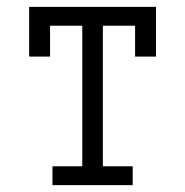

<svg xmlns="http://www.w3.org/2000/svg" viewBox="-20 -540 540 560"><path d="M133 0V-55H220V-465H126V-375H65V-520H435V-375H374V-465H280V-55H367V0Z"/></svg>

Font: Iosevka Curly Slab Light
Style: Regular
Weight: 300
Monospace: yes
Designer: Belleve Invis
Foundry: Belleve Invis
Version: Version 22.1.2; ttfautohint (v1.8.4)